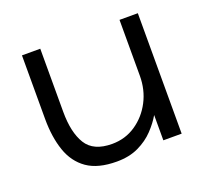

<svg xmlns="http://www.w3.org/2000/svg" viewBox="-95 -616 812 749"><g transform="rotate(-20 311.0 -242.0)"><path d="M140 -500V-238Q140 -152 170 -103.5Q200 -55 277 -55Q332 -55 375.5 -84.5Q419 -114 444 -162Q469 -210 469 -268V-500H545V0H469V-105Q453 -77 426.5 -49Q400 -21 361.5 -2.5Q323 16 271 16Q193 16 148 -15.5Q103 -47 83.5 -104Q64 -161 64 -236V-500Z"/></g></svg>

Font: Nata Sans
Style: Regular
Weight: 400
Designer: Daniel Uzquiano Cruz
Version: Version 1.001